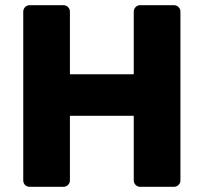

<svg xmlns="http://www.w3.org/2000/svg" viewBox="-20 -720 785 740"><path d="M94.8 0Q84.1 0 76.9 -6.9Q69.6 -13.9 69.6 -25.1V-674.5Q69.6 -685.5 76.9 -692.8Q84.1 -700 94.8 -700H224Q235 -700 242.2 -692.8Q249.5 -685.5 249.5 -674.5V-433.7H495.5V-674.5Q495.5 -685.5 502.8 -692.8Q510 -700 520.6 -700H649.9Q660.9 -700 668.1 -692.8Q675.4 -685.5 675.4 -674.5V-25.1Q675.4 -14.5 668.1 -7.2Q660.9 0 649.9 0H520.6Q510 0 502.8 -7.2Q495.5 -14.5 495.5 -25.1V-273.8H249.5V-25.1Q249.5 -14.5 242.2 -7.2Q235 0 224 0Z"/></svg>

Font: Rubik Light
Style: Regular
Weight: 300
Designer: Hubert and Fischer
Foundry: Hubert and Fischer
Version: Version 2.300;gftools[0.9.30]